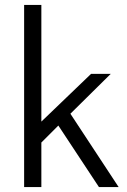

<svg xmlns="http://www.w3.org/2000/svg" viewBox="-20 -760 514 780"><path d="M266 -298 462 0H382L217 -250L148 -181V0H78V-740H148V-266L350 -460H430Z"/></svg>

Font: Quattrocento Sans
Style: Regular
Weight: 400
Designer: Pablo Impallari
Foundry: Pablo Impallari, Igino Marini, Brenda Gallo
Version: Version 2.000